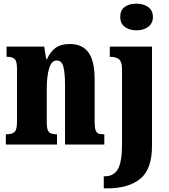

<svg xmlns="http://www.w3.org/2000/svg" viewBox="-20 -791 925 1051"><path d="M638 -698Q638 -735 662.5 -753Q687 -771 727 -771Q765 -771 791 -752.5Q817 -734 817 -698Q817 -663 791 -644Q765 -625 727 -625Q688 -625 663 -644Q638 -663 638 -698ZM548 174H554Q603 174 625.5 134.5Q648 95 648 -3V-414Q648 -453 631.5 -466.5Q615 -480 584 -480H581V-536H812V8Q812 135 748 187.5Q684 240 567 240H548ZM12 -56H16Q47 -56 60 -69Q73 -82 73 -124V-416Q73 -455 61 -467.5Q49 -480 20 -480H16V-536H222L233 -467H237Q255 -507 283.5 -528.5Q312 -550 363 -550Q431 -550 464.5 -503.5Q498 -457 498 -357V-126Q498 -96 502.5 -81Q507 -66 517 -61Q527 -56 547 -56H551V0H336V-325Q336 -394 326.5 -427Q317 -460 291 -460Q262 -460 249 -417Q236 -374 236 -306V-121Q236 -81 247.5 -68.5Q259 -56 289 -56H292V0H12Z"/></svg>

Font: Noto Serif CondBlack
Style: Regular
Weight: 900
Width: 3
Designer: Monotype Design Team
Foundry: Monotype Imaging Inc.
Version: Version 1.001